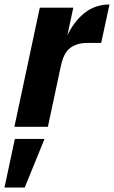

<svg xmlns="http://www.w3.org/2000/svg" viewBox="-84 -564 507 854"><path d="M-20 0 93 -530H242L129 0ZM160 -238Q180 -331 212 -399.5Q244 -468 291.5 -506Q339 -544 403 -544L366 -373H304Q258 -373 228.5 -351Q199 -329 187 -271ZM-64 270 -18 54H114L26 270Z"/></svg>

Font: Radio Canada Big
Style: Bold Italic
Weight: 700
Italic angle: -12°
Designer: Étienne Aubert Bonn
Foundry: Coppers and Brasses
Version: Version 1.001